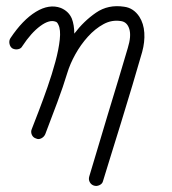

<svg xmlns="http://www.w3.org/2000/svg" viewBox="-20 -441 562 628"><path d="M287 166Q278 163 273.5 154.5Q269 146 272 136Q283 100 298.5 47.5Q314 -5 332 -64.5Q350 -124 367.5 -181.5Q385 -239 398 -284Q410 -323 403 -346Q396 -369 376 -372Q346 -377 318.5 -362Q291 -347 267.5 -321Q244 -295 226.5 -263.5Q209 -232 200 -202Q187 -159 167.5 -106.5Q148 -54 128 -2Q124 7 115 11.5Q106 16 98 12Q88 9 84 -0.5Q80 -10 84 -19Q93 -42 107 -78.5Q121 -115 135.5 -156.5Q150 -198 161 -238.5Q172 -279 175.5 -311.5Q179 -344 171 -360Q167 -369 162 -370Q142 -378 112 -356Q82 -334 53 -290Q49 -282 39 -280Q29 -278 20 -283Q13 -288 11 -298Q9 -308 14 -316Q54 -376 97.5 -402.5Q141 -429 179 -415Q205 -404 215 -380Q223 -359 223 -331Q254 -372 294 -399.5Q334 -427 386 -419Q417 -415 436 -386Q450 -364 452 -334Q454 -304 445 -271Q432 -225 413.5 -163.5Q395 -102 376 -40Q357 22 341 73Q325 124 317 151Q315 160 305.5 164.5Q296 169 287 166Z"/></svg>

Font: Zen Kurenaido
Style: Regular
Weight: 400
Designer: Yoshimichi Ohira
Foundry: Positype
Version: Version 1.001